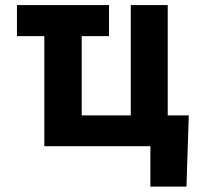

<svg xmlns="http://www.w3.org/2000/svg" viewBox="-20 -565 780 742"><path d="M45.5 -425.4V-545.5H401.3V-425.4H295.8V-119H485.4V-545.5H628.2V-119H709.5L700.6 156.2H561.1V0H151.3V-425.4Z"/></svg>

Font: Cannonade
Style: Bold
Weight: 700
Designer: Rasmus Andersson
Foundry: rsms
Version: Version 3.012;git-f93a4a705